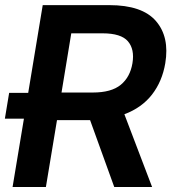

<svg xmlns="http://www.w3.org/2000/svg" viewBox="-20 -748 686 768"><path d="M30.3 0 75.7 -273.4H-0.5L16.6 -376.5H92.8L150.9 -727.5H417Q548.8 -727.5 603.8 -663.8Q658.7 -600.1 641.1 -495.1Q628.9 -422.4 587.9 -369.6Q546.9 -316.9 477.5 -291L588.4 0H437L340.3 -267.6Q339.4 -267.6 338.4 -267.6H208L163.6 0ZM226.1 -377.9H351.6Q425.3 -377.9 462.9 -408.7Q500.5 -439.5 509.8 -495.1Q519 -550.8 491.7 -582.8Q464.4 -614.7 390.1 -614.7H265.1Z"/></svg>

Font: Inter Display Semi Bold
Style: Italic
Weight: 600
Italic angle: -9.39999°
Designer: Rasmus Andersson
Foundry: rsms
Version: Version 4.000;git-4fc901f